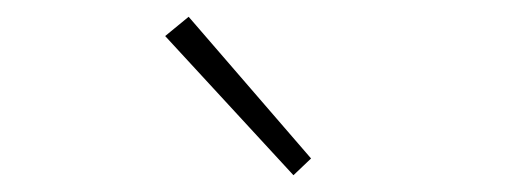

<svg xmlns="http://www.w3.org/2000/svg" viewBox="-20 -840 626 229"><path d="M177 -797 205 -820 351 -651 330 -631Z"/></svg>

Font: Noto Sans CJK TC Thin
Style: Regular
Weight: 250
Designer: Ryoko NISHIZUKA ???? (kana & ideographs); Paul D. Hunt (Latin, Greek & Cyrillic); Wenlong ZHANG ??? (bopomofo); Sandoll 
Foundry: Adobe Systems Incorporated
Version: Version 1.004 January 19, 2016